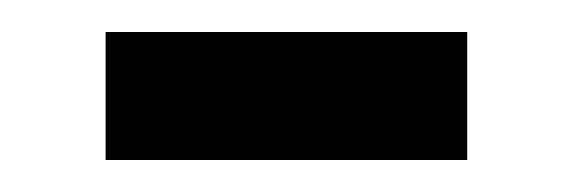

<svg xmlns="http://www.w3.org/2000/svg" viewBox="-20 -357 357 120"><path d="M46 -337H272V-257H46Z"/></svg>

Font: Noto Sans Gurmukhi SemiCondensed
Style: Regular
Weight: 400
Width: 4
Designer: Jelle Bosma - Monotype Design Team
Foundry: Monotype Imaging Inc.
Version: Version 2.004; ttfautohint (v1.8.4.7-5d5b)